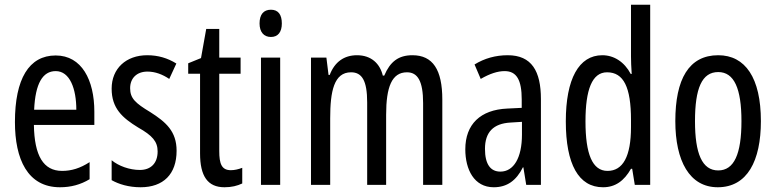

<svg xmlns="http://www.w3.org/2000/svg" viewBox="-20 -780 3272 810"><path d="M215 -546C102 -546 43 -447 43 -265C43 -109 96 10 233 10C279 10 320 -1 358 -24V-96C318 -70 281 -59 242 -59C163 -59 125 -123 123 -253H378V-309C378 -442 325 -546 215 -546ZM215 -480C275 -480 302 -405 302 -317H124C129 -428 160 -480 215 -480Z M725 -144C725 -226 680 -265 614 -307C551 -345 529 -365 529 -408C529 -450 557 -478 602 -478C635 -478 666 -466 694 -447L724 -512C687 -535 647 -547 601 -547C512 -547 451 -491 451 -406C451 -323 496 -283 563 -242C623 -208 645 -183 645 -141C645 -92 617 -63 570 -63C526 -63 480 -80 451 -104V-20C481 -3 523 10 573 10C669 10 725 -45 725 -144Z M954 -62C915 -62 905 -89 905 -143V-469H995V-537H905V-658H850L828 -535L774 -513V-469H824V-133C824 -37 856 10 927 10C957 10 981 4 1002 -6V-72C986 -66 970 -62 954 -62Z M1123 -739C1092 -739 1075 -719 1075 -681C1075 -645 1093 -624 1123 -624C1153 -624 1169 -645 1169 -681C1169 -718 1154 -739 1123 -739ZM1162 -537H1081V0H1162Z M1720 -547C1661 -547 1626 -520 1601 -461H1595C1583 -511 1547 -547 1486 -547C1432 -547 1392 -519 1371 -464H1366L1357 -537H1292V0H1373V-281C1373 -395 1389 -475 1461 -475C1507 -475 1529 -440 1529 -348V0H1609V-296C1609 -413 1633 -475 1697 -475C1742 -475 1765 -438 1765 -345V0H1846V-360C1846 -486 1806 -547 1720 -547Z M2122 -547C2071 -547 2024 -534 1982 -508L2008 -447C2046 -469 2079 -480 2109 -480C2160 -480 2181 -442 2181 -360V-325L2120 -322C2007 -317 1943 -256 1943 -150C1943 -65 1980 10 2063 10C2119 10 2158 -18 2186 -74H2188L2200 0H2262V-362C2262 -480 2223 -547 2122 -547ZM2134 -263 2182 -266V-212C2182 -114 2147 -56 2091 -56C2050 -56 2026 -86 2026 -152C2026 -222 2061 -259 2134 -263Z M2524 10C2576 10 2613 -17 2642 -68H2647L2658 0H2723V-760H2642V-542C2642 -521 2643 -498 2645 -468H2641C2614 -519 2570 -547 2521 -547C2422 -547 2367 -447 2367 -268C2367 -87 2421 10 2524 10ZM2543 -59C2479 -59 2450 -130 2450 -268C2450 -402 2478 -475 2541 -475C2611 -475 2642 -412 2642 -274V-244C2642 -120 2608 -59 2543 -59Z M3190 -269C3190 -452 3124 -547 3010 -547C2886 -547 2829 -446 2829 -269C2829 -101 2889 10 3008 10C3133 10 3190 -102 3190 -269ZM2912 -269C2912 -407 2941 -476 3010 -476C3077 -476 3108 -407 3108 -269C3108 -130 3077 -61 3010 -61C2942 -61 2912 -132 2912 -269Z"/></svg>

Font: Noto Sans Arabic ExtCond
Style: Regular
Weight: 400
Width: 2
Designer: Monotype Design Team, Nadine Chahine, Nizar Qandah and Khaled Hosny
Foundry: Monotype Imaging Inc.
Version: Version 2.012